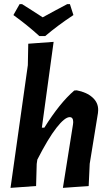

<svg xmlns="http://www.w3.org/2000/svg" viewBox="-20 -907 535 931"><path d="M319 -887 336 -834Q259 -783 199 -732H171Q114 -784 45 -834L75 -887H87Q99 -879 133.5 -857.5Q168 -836 187 -823Q208 -835 249.5 -857Q291 -879 306 -887ZM352 -469Q400 -460 428.5 -434.5Q457 -409 456 -372L455 -359L415 -113L410 -5L285 4L334 -304L335 -315Q335 -339 318 -339Q294 -339 253.5 -287Q213 -235 161 -133L158 -112L155 -5L31 4L115 -591L117 -695L240 -704L183 -288H195Q270 -408 340 -468Z"/></svg>

Font: Alegreya Sans
Style: Bold Italic
Weight: 700
Italic angle: -7°
Designer: Juan Pablo del Peral
Foundry: Huerta Tipografica
Version: Version 2.007